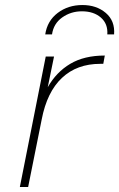

<svg xmlns="http://www.w3.org/2000/svg" viewBox="-20 -744 474 764"><path d="M59 0 162 -519H195L170 -397Q204 -457 259.5 -490Q315 -523 397 -523L391 -490Q388 -490 385 -490Q382 -490 379 -490Q286 -490 226.5 -434Q167 -378 146 -269L92 0ZM160 -607Q168 -661 209.5 -692.5Q251 -724 308 -724Q364 -724 401 -692.5Q438 -661 434 -607H407Q410 -649 381.5 -674Q353 -699 306 -699Q262 -699 227.5 -674.5Q193 -650 187 -607Z"/></svg>

Font: Montserrat ExtraLight
Style: Italic
Weight: 200
Italic angle: -11.3°
Designer: Julieta Ulanovsky
Foundry: Julieta Ulanovsky
Version: Version 9.000; ttfautohint (v1.8.4.7-5d5b)